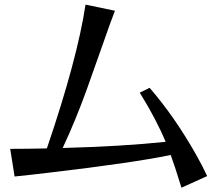

<svg xmlns="http://www.w3.org/2000/svg" viewBox="-20 -790 977 854"><path d="M25.4 -127.9Q98.6 -127.9 188.5 -129.9Q324.2 -528.3 360.4 -769.5L491.2 -742.2Q469.7 -686.5 443.4 -610.4Q417 -534.2 367.2 -395.5Q317.4 -256.8 258.8 -131.8Q521.5 -138.7 716.8 -159.2Q674.8 -259.8 601.6 -377.9L645.5 -399.4Q757.8 -269.5 852.5 -101.6Q881.8 -49.8 901.4 -6.8L787.1 44.9Q754.9 -59.6 739.3 -100.6Q568.4 -65.4 202.1 -22.5Q113.3 -11.7 44.9 -4.9Z"/></svg>

Font: GenEi LateMin P v2
Style: Medium
Weight: 500
Designer: o_tamon (Modified)
Foundry: o_tamon / Adobe Systems Incorporated / FONT 910 / Philipp H. Poll
Version: Version 2.1;Original Version 1.004